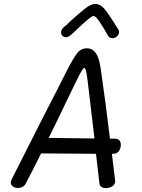

<svg xmlns="http://www.w3.org/2000/svg" viewBox="-20 -960 732 990"><path d="M564 -167H557L573 -34L574 -25Q574 -9 559 0.5Q544 10 526 10Q513 10 503.5 4Q494 -2 493 -12L475 -167L192 -169Q144 -73 114 -16Q102 9 72 9Q53 9 43 -1.5Q33 -12 36 -23Q36 -27 40 -35L209 -369Q260 -467 326 -598Q359 -662 378.5 -686.5Q398 -711 428 -711Q456 -711 473.5 -687Q491 -663 499 -608Q524 -437 547 -245H572Q587 -245 595 -236.5Q603 -228 603 -214Q603 -195 593 -181Q583 -167 564 -167ZM467 -246 433 -534Q428 -574 424 -592Q420 -610 415 -610Q410 -610 400.5 -594Q391 -578 370 -535L322 -436Q277 -341 231 -249ZM537 -776Q480 -878 463 -878Q455 -878 429.5 -856.5Q404 -835 355 -788Q335 -768 320 -768Q310 -768 302.5 -775.5Q295 -783 295 -794Q295 -807 309 -820Q323 -830 341 -849Q389 -893 419.5 -916.5Q450 -940 470 -940Q496 -940 516 -917Q536 -894 567 -845L588 -811Q594 -803 594 -796Q594 -783 583.5 -773Q573 -763 560 -763Q544 -763 537 -776Z"/></svg>

Font: Mali
Style: Italic
Weight: 400
Italic angle: -10°
Version: Version 1.000; ttfautohint (v1.6)